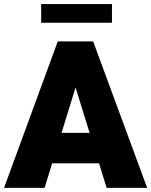

<svg xmlns="http://www.w3.org/2000/svg" viewBox="-23 -912 735 932"><path d="M193.4 0H-3.4L257.3 -710.9H381.3L359.9 -539.6ZM327.6 -539.6 303.7 -710.9H429.2L691.4 0H494.6ZM492.7 -119.1H127.9V-267.1H492.7ZM520.5 -801.8H176.8V-892.1H520.5Z"/></svg>

Font: Heebo Black
Style: Regular
Weight: 900
Designer: Oded Ezer
Foundry: Ezer Type House
Version: Version 3.100